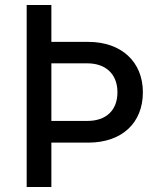

<svg xmlns="http://www.w3.org/2000/svg" viewBox="-20 -750 640 770"><path d="M186 0V-178H334C468 -178 553 -256 553 -380C553 -502 467 -582 334 -582H186V-730H87V0ZM186 -496H330C405 -496 451 -452 451 -380C451 -308 406 -265 330 -265H186Z"/></svg>

Font: Tekne LDO Medium
Style: Regular
Weight: 500
Monospace: yes
Designer: Alessio Laiso, Mario Rullo, Paolo Rosset
Foundry: Alessio Laiso
Version: Version 1.000;hotconv 1.0.109;makeotfexe 2.5.65596